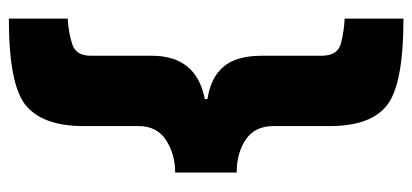

<svg xmlns="http://www.w3.org/2000/svg" viewBox="-269 -495 932 434"><g transform="rotate(90 197.0 -278.0)"><path d="M370 -208V-347Q326 -347 295.5 -367.5Q265 -388 265 -430V-557Q265 -651 217 -687.5Q169 -724 22 -724V-591Q48 -590 77 -583Q106 -576 106 -539V-404Q106 -346 131 -317Q156 -288 204 -281V-275Q106 -256 106 -155V-17Q106 16 80.5 24.5Q55 33 22 35V168Q173 168 219 129Q265 90 265 -1V-125Q265 -167 297 -187.5Q329 -208 370 -208Z"/></g></svg>

Font: Noto Sans Display SemiCondensed Black
Style: Regular
Weight: 900
Width: 4
Designer: Monotype Design Team
Foundry: Monotype Imaging Inc.
Version: Version 1.900